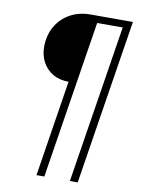

<svg xmlns="http://www.w3.org/2000/svg" viewBox="-96 -770 748 1014"><g transform="rotate(10 278.0 -262.5)"><path d="M172 180 253 -335Q203 -335 167.5 -356.5Q132 -378 113 -414Q94 -450 94 -494Q94 -556 121 -603.5Q148 -651 196 -678Q244 -705 306 -705H533L393 180H351L485 -667H348L214 180Z"/></g></svg>

Font: Nunito Sans 12pt ExtraLight 12pt ExtraLight
Style: Italic
Weight: 250
Italic angle: -9°
Version: Version 3.101;gftools[0.9.27]